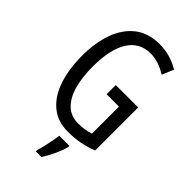

<svg xmlns="http://www.w3.org/2000/svg" viewBox="-283 -807 1110 1110"><g transform="rotate(45 272.5 -251.5)"><path d="M308 -377H491V-25Q401 10 304 10Q217 10 160.5 -38.5Q104 -87 77 -170.5Q50 -254 50 -359Q50 -466 79.5 -548Q109 -630 169 -677Q229 -724 320 -724Q409 -724 483 -678L453 -607Q387 -649 322 -649Q232 -649 185 -574.5Q138 -500 138 -357Q138 -275 155.5 -209Q173 -143 211.5 -104.5Q250 -66 311 -66Q367 -66 409 -81V-302H308ZM367 71Q357 108 337.5 149.5Q318 191 298 221H252V210Q258 192 264.5 164.5Q271 137 276.5 109Q282 81 284 61H367Z"/></g></svg>

Font: Noto Sans Gurmukhi ExtraCondensed
Style: Regular
Weight: 400
Width: 2
Designer: Jelle Bosma - Monotype Design Team
Foundry: Monotype Imaging Inc.
Version: Version 2.004; ttfautohint (v1.8.4.7-5d5b)